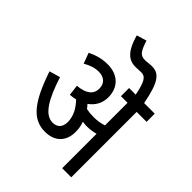

<svg xmlns="http://www.w3.org/2000/svg" viewBox="-250 -1022 1148 1148"><g transform="rotate(45 323.5 -448.0)"><path d="M390 -211C390 -239 385 -263 377 -284C389 -282 401 -281 411 -281C438 -281 462 -284 486 -291V0H563V-553H647V-622H557C529 -773 495 -811 435 -811C414 -811 397 -807 379 -807C338 -807 325 -829 303 -896L240 -877C272 -762 317 -738 369 -738C385 -738 400 -740 415 -740C452 -740 468 -712 486 -622H430V-553H486V-362C459 -353 435 -349 401 -349C379 -349 360 -351 341 -355C335 -363 328 -372 321 -379C358 -405 382 -444 382 -495C382 -575 331 -632 239 -632C186 -632 148 -618 110 -600L135 -533C168 -552 199 -563 233 -563C277 -563 307 -539 307 -494C307 -446 273 -417 200 -411L208 -343C224 -344 239 -346 254 -350C288 -315 315 -271 315 -219C315 -174 290 -152 253 -152C184 -152 137 -237 92 -376L23 -356C90 -158 154 -81 259 -81C337 -81 390 -126 390 -211Z"/></g></svg>

Font: Noto Sans Devanagari UI Condensed
Style: Regular
Weight: 400
Width: 3
Designer: Jelle Bosma - Monotype Design Team
Foundry: Monotype Imaging Inc.
Version: Version 2.003